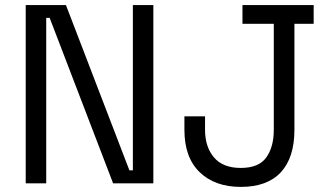

<svg xmlns="http://www.w3.org/2000/svg" viewBox="-20 -720 1297 754"><path d="M161.5 0H81V-700H239L488.2 -51H501.8V-700H582.2V0H424.2L175 -649.8H161.5ZM925.8 14Q823.8 14 764 -43.9Q704.2 -101.8 704.2 -210V-263.2H785.2V-210Q785.2 -143.5 820.2 -102Q855.2 -60.5 925.5 -60.5Q996.5 -60.5 1025.9 -101.9Q1055.2 -143.2 1055.2 -210V-626.5H932.2V-700H1211.8V-626.5H1136.2V-210Q1136.2 -101 1082.9 -43.5Q1029.5 14 925.8 14Z"/></svg>

Font: Space Grotesk Variable Light
Style: Regular
Weight: 300
Designer: Florian Karsten
Foundry: Florian Karsten
Version: Version 2.000